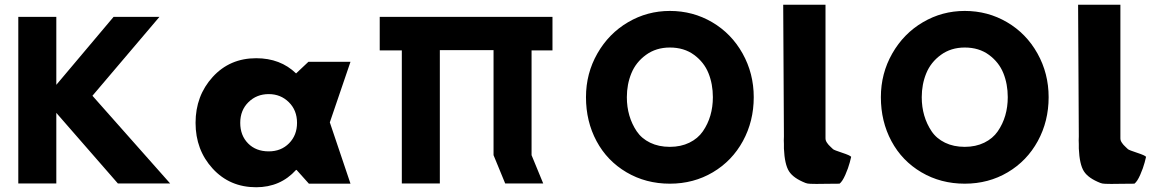

<svg xmlns="http://www.w3.org/2000/svg" viewBox="-20 -773 4900 808"><path d="M696 -1H476L217 -298V-1H57V-702H217V-416L458 -702H651L369 -370Z M1058 -528Q1160 -528 1226 -464L1278 -513H1455L1368 -258L1455 0H1280L1228 -58H1226Q1160 15 1058 15Q947 15 875 -63.5Q803 -142 803 -256Q803 -370 875 -449Q947 -528 1058 -528ZM1111 -136Q1163 -136 1196.5 -170Q1230 -204 1230 -256Q1230 -309 1195.5 -343Q1161 -377 1111 -377Q1060 -377 1025.5 -343Q991 -309 991 -256Q991 -203 1024 -169.5Q1057 -136 1111 -136Z M1831 -562V-1H1671V-561H1578V-702H1671H1831H2057H2217H2305V-561H2217V-120L2266 -1H2106L2057 -120V-562Z M2446 -364Q2446 -464 2494 -548Q2542 -632 2623 -679.5Q2704 -727 2799 -727Q2896 -727 2977 -679.5Q3058 -632 3105 -548Q3152 -464 3152 -364Q3152 -263 3106.5 -179.5Q3061 -96 2980 -48Q2899 0 2799 0Q2698 0 2616.5 -48Q2535 -96 2490.5 -179Q2446 -262 2446 -364ZM2618 -364Q2618 -323 2628.5 -287Q2639 -251 2659.5 -220.5Q2680 -190 2716 -172.5Q2752 -155 2799 -155Q2845 -155 2881 -172.5Q2917 -190 2938 -220.5Q2959 -251 2969.5 -287Q2980 -323 2980 -364Q2980 -419 2961.5 -465Q2943 -511 2901 -542Q2859 -573 2799 -573Q2741 -573 2698.5 -542Q2656 -511 2637 -464.5Q2618 -418 2618 -364Z M3276 -753 3279 -200V-199Q3278 -181 3279 -167V-148Q3282 -81 3300.5 -52Q3319 -23 3370 -3Q3377 0 3390 0.5Q3403 1 3416 1Q3429 1 3458.5 0.5Q3488 0 3513 0Q3525 -9 3537.5 -37.5Q3550 -66 3556 -89L3562 -113Q3558 -119 3524.5 -130Q3491 -141 3486 -145Q3483 -148 3476.5 -154Q3470 -160 3467 -163.5Q3464 -167 3460.5 -172Q3457 -177 3455.5 -181.5Q3454 -186 3454 -191V-753Z M3687 -364Q3687 -464 3735 -548Q3783 -632 3864 -679.5Q3945 -727 4040 -727Q4137 -727 4218 -679.5Q4299 -632 4346 -548Q4393 -464 4393 -364Q4393 -263 4347.5 -179.5Q4302 -96 4221 -48Q4140 0 4040 0Q3939 0 3857.5 -48Q3776 -96 3731.5 -179Q3687 -262 3687 -364ZM3859 -364Q3859 -323 3869.5 -287Q3880 -251 3900.5 -220.5Q3921 -190 3957 -172.5Q3993 -155 4040 -155Q4086 -155 4122 -172.5Q4158 -190 4179 -220.5Q4200 -251 4210.5 -287Q4221 -323 4221 -364Q4221 -419 4202.5 -465Q4184 -511 4142 -542Q4100 -573 4040 -573Q3982 -573 3939.5 -542Q3897 -511 3878 -464.5Q3859 -418 3859 -364Z M4517 -753 4520 -200V-199Q4519 -181 4520 -167V-148Q4523 -81 4541.5 -52Q4560 -23 4611 -3Q4618 0 4631 0.5Q4644 1 4657 1Q4670 1 4699.5 0.5Q4729 0 4754 0Q4766 -9 4778.5 -37.5Q4791 -66 4797 -89L4803 -113Q4799 -119 4765.5 -130Q4732 -141 4727 -145Q4724 -148 4717.5 -154Q4711 -160 4708 -163.5Q4705 -167 4701.5 -172Q4698 -177 4696.5 -181.5Q4695 -186 4695 -191V-753Z"/></svg>

Font: Hussar
Style: BoldWeb
Weight: 700
Foundry: Cannot Into Space Fonts
Version: Version 2.00